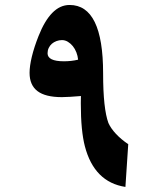

<svg xmlns="http://www.w3.org/2000/svg" viewBox="-20 -717 626 761"><path d="M233.4 -474.1Q247.6 -474.1 261.5 -475.6Q275.4 -477.1 289.6 -480.5Q288.1 -495.6 282.7 -509.5Q277.3 -523.4 268.6 -534.2Q259.8 -544.9 248.8 -551.5Q237.8 -558.1 225.6 -558.1Q214.4 -558.1 203.9 -554.2Q193.4 -550.3 185.5 -543.5Q177.7 -536.6 173.1 -526.9Q168.5 -517.1 168.5 -505.9Q168.5 -474.1 233.4 -474.1ZM477.1 23.9Q353.5 4.9 316.4 -137.2Q308.6 -167 304.4 -209.5Q300.3 -252 300.3 -307.6Q300.3 -314.5 300.5 -321.5Q300.8 -328.6 300.8 -336.4Q278.3 -334.5 259 -333.3Q239.7 -332 225.1 -332Q159.7 -332 128.4 -356Q97.2 -379.9 97.2 -428.2Q97.2 -455.1 106.2 -492.4Q115.2 -529.8 132.8 -574.2Q156.7 -634.8 187.3 -666Q217.8 -697.3 255.9 -697.3Q388.7 -697.3 388.7 -426.3Q388.7 -355.5 394 -306.4Q399.4 -257.3 409.7 -229.5Q419.4 -208 439.7 -186.3Q460 -164.6 488.3 -145.5Z"/></svg>

Font: XB Zar
Style: Bold
Weight: 700
Designer: Behnam
Foundry: Irmug
Version: Version 8.005 2009